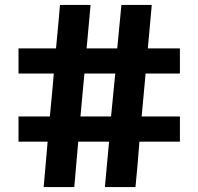

<svg xmlns="http://www.w3.org/2000/svg" viewBox="-20 -739 804 778"><path d="M545 -165Q538 -72 529 19H405L422 -165H297L281 19H157L173 -165H55V-267H182Q193 -378 198 -441H55V-543H207Q222 -700 223 -719H347L331 -543H455L472 -719H595L579 -543H709V-441H570Q565 -384 554 -267H709V-165ZM322 -441 306 -267H430Q440 -369 447 -441Z"/></svg>

Font: Quantico
Style: Bold
Weight: 700
Designer: Matt Desmond
Foundry: MADtype
Version: Version 2.002